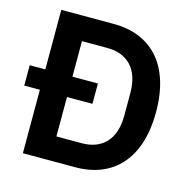

<svg xmlns="http://www.w3.org/2000/svg" viewBox="-103 -800 900 903"><g transform="rotate(15 347.0 -349.0)"><path d="M86 0H341C522 0 641 -117 641 -349C641 -581 522 -698 341 -698H86V-408H10V-309H86ZM218 -117V-309H342V-408H218V-581H341C438 -581 501 -523 501 -404V-294C501 -175 438 -117 341 -117Z"/></g></svg>

Font: IBM Plex Thai Looped SemiBold
Style: Regular
Weight: 600
Designer: Mike Abbink, Paul van der Laan, Pieter van Rosmalen, Ben Mitchell, Mark Frömberg
Foundry: Bold Monday
Version: Version 1.0